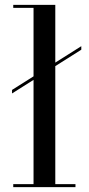

<svg xmlns="http://www.w3.org/2000/svg" viewBox="-20 -770 365 790"><path d="M29.5 -385.5V-400L314.5 -580V-565.5ZM207.5 -750V-12.5H290.5V0H34.5V-12.5H118V-737.5H34.5V-750Z"/></svg>

Font: Bodoni Moda 18pt
Style: Regular
Weight: 400
Designer: Owen Earl
Foundry: indestructible type
Version: Version 2.005